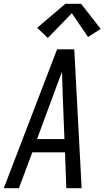

<svg xmlns="http://www.w3.org/2000/svg" viewBox="-32 -996 553 1016"><path d="M-12 0 270 -735H361L400 0H319L312 -190H139L68 0ZM309 -260 300 -490Q299 -522 298 -553.5Q297 -585 296 -616Q284 -585 272.5 -553.5Q261 -522 249 -490L164 -260ZM221 -795 165 -849 314 -976H397L501 -843L434 -800L348 -926Z"/></svg>

Font: Iosevka SS04
Style: Italic
Weight: 400
Italic angle: -9°
Monospace: yes
Designer: Belleve Invis
Foundry: Belleve Invis
Version: Version 19.0.0; ttfautohint (v1.8.4)